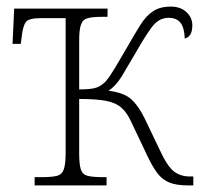

<svg xmlns="http://www.w3.org/2000/svg" viewBox="-20 -562 616 582"><path d="M85 0V-25H107Q137 -25 152.5 -29Q168 -33 173.5 -49Q179 -65 179 -99V-507H104Q68 -507 59 -496Q50 -485 46 -453L43 -429H18L23 -536H306V-511H291Q261 -511 246 -507Q231 -503 225.5 -487.5Q220 -472 220 -439V-291Q257 -291 272.5 -296.5Q288 -302 301 -316Q313 -330 330 -358.5Q347 -387 369 -425Q390 -462 406.5 -488Q423 -514 444 -528Q465 -542 498 -542Q527 -542 545 -525.5Q563 -509 563 -485Q563 -451 540 -445Q539 -477 527.5 -492.5Q516 -508 491 -508Q461 -508 440 -479.5Q419 -451 393 -405Q368 -362 349.5 -331.5Q331 -301 309 -287Q356 -281 378 -261Q400 -241 418 -204L464 -108Q487 -58 507 -42.5Q527 -27 556 -27H566V0H550Q513 0 491.5 -9.5Q470 -19 455.5 -39Q441 -59 426 -91L378 -192Q365 -221 347.5 -236Q330 -251 300.5 -256.5Q271 -262 220 -262V-98Q220 -64 225 -48.5Q230 -33 245.5 -29Q261 -25 292 -25H303V0Z"/></svg>

Font: Noto Serif SemiCondensed ExtraLight
Style: Regular
Weight: 200
Width: 4
Designer: Monotype Design Team
Foundry: Monotype Imaging Inc.
Version: Version 2.014